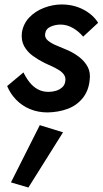

<svg xmlns="http://www.w3.org/2000/svg" viewBox="-20 -490 459 859"><path d="M85 -166 12 -105Q26 -71 52 -44Q78 -17 114 -2Q150 13 193 13Q242 12 282.5 -3Q323 -18 349.5 -50.5Q376 -83 381 -130Q386 -165 372.5 -190.5Q359 -216 333.5 -235.5Q308 -255 279 -267Q259 -276 235 -285.5Q211 -295 195 -308Q179 -321 182 -339Q185 -361 206 -370.5Q227 -380 251 -380Q280 -380 306.5 -364.5Q333 -349 352 -326L419 -388Q396 -425 352.5 -447.5Q309 -470 256 -470Q216 -470 177 -455Q138 -440 111.5 -412.5Q85 -385 78 -345Q74 -309 88 -283.5Q102 -258 127 -240Q152 -222 180 -208Q196 -201 213 -193Q230 -185 244.5 -176Q259 -167 267 -154.5Q275 -142 272 -126Q270 -110 258.5 -99.5Q247 -89 231 -84Q215 -79 197 -79Q171 -79 150 -90Q129 -101 113 -121Q97 -141 85 -166ZM158 70 29 326 107 349 262 102Z"/></svg>

Font: Jost Medium
Style: Italic
Weight: 500
Italic angle: -5°
Version: Version 3.710